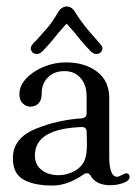

<svg xmlns="http://www.w3.org/2000/svg" viewBox="-20 -573 431 594"><path d="M20 -89Q23 -147 90.5 -174.5Q158 -202 234 -207Q248 -209 248 -223V-274Q248 -311 229 -332Q210 -353 180 -353Q147 -353 128 -333.5Q109 -314 109 -284Q109 -263 99 -253Q89 -243 74 -243Q61 -243 50.5 -253Q40 -263 40 -282Q40 -307 60.5 -329.5Q81 -352 114.5 -366Q148 -380 184 -380Q242 -380 280 -351.5Q318 -323 318 -269V-88Q318 -26 343 -26Q346 -26 357 -31.5Q368 -37 370 -37Q375 -37 378 -34Q381 -31 381 -26Q381 -14 361.5 -7Q342 0 321 0Q277 0 260 -30Q256 -37 249 -37Q243 -37 238 -33Q189 1 143 1Q82 1 50 -19Q18 -39 20 -89ZM249 -129 248 -165Q248 -180 233 -180Q88 -175 88 -92Q88 -63 109 -47Q130 -31 161 -31Q187 -31 210 -43.5Q233 -56 242 -78Q249 -93 249 -129ZM75 -424Q75 -428 78.5 -433Q82 -438 86 -442Q90 -446 93 -449Q113 -471 128 -488.5Q143 -506 160 -536Q165 -544 172 -548.5Q179 -553 186 -553Q202 -553 212 -536Q238 -494 278 -451Q286 -442 291.5 -435.5Q297 -429 297 -424Q297 -417 292 -411.5Q287 -406 277 -406Q269 -406 259.5 -415.5Q250 -425 231 -447Q211 -473 186 -500Q161 -473 141 -447Q122 -425 112.5 -415.5Q103 -406 95 -406Q85 -406 80 -411.5Q75 -417 75 -424Z"/></svg>

Font: Hina Mincho
Style: Regular
Weight: 400
Designer: satsuyako
Foundry: satsuyako
Version: Version 1.100